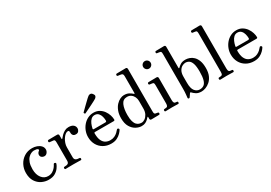

<svg xmlns="http://www.w3.org/2000/svg" viewBox="21 -1575 3440 2435"><g transform="rotate(-30 1741.5 -357.0)"><path d="M258 12Q206 12 158 -11.5Q110 -35 79 -83.5Q48 -132 48 -207Q48 -270 76 -323.5Q104 -377 154.5 -409.5Q205 -442 272 -442Q308 -442 341 -430Q374 -418 395.5 -395Q417 -372 417 -340Q417 -316 400.5 -295Q384 -274 359 -274Q338 -274 321.5 -287Q305 -300 305 -322Q305 -350 333 -370Q345 -379 332.5 -391.5Q320 -404 278 -404Q260 -404 237 -394.5Q214 -385 192.5 -362.5Q171 -340 157.5 -302Q144 -264 144 -207Q144 -127 181 -79.5Q218 -32 274 -32Q312 -32 339.5 -48.5Q367 -65 384.5 -87.5Q402 -110 409 -126Q416 -141 432 -134Q446 -128 441 -114Q433 -91 412 -61.5Q391 -32 354 -10Q317 12 258 12Z M511 0Q498 0 498 -16Q498 -32 511 -32Q549 -32 564 -43Q579 -54 579 -82V-347Q579 -367 575 -378Q571 -389 559 -390Q551 -391 531.5 -393Q512 -395 505 -396Q492 -397 492 -412Q492 -427 506 -429Q509 -429 527 -429Q545 -429 567.5 -429.5Q590 -430 609 -430Q628 -430 634 -430Q656 -430 656 -407V-355Q656 -352 659 -351Q662 -350 665 -354Q681 -374 701.5 -394Q722 -414 748 -428Q774 -442 805 -442Q852 -442 875.5 -422Q899 -402 899 -370Q899 -352 885.5 -333.5Q872 -315 845 -315Q814 -315 803 -331Q792 -347 792 -358Q792 -361 792 -367Q792 -384 789.5 -392.5Q787 -401 772 -401Q753 -401 733.5 -385Q714 -369 697.5 -343.5Q681 -318 671 -288Q661 -258 661 -230V-84Q661 -55 679.5 -43.5Q698 -32 731 -32Q745 -32 745 -16Q745 0 731 0Q721 0 695.5 -1Q670 -2 620 -2Q578 -2 550 -1Q522 0 511 0Z M1176 12Q1111 12 1061.5 -17Q1012 -46 985 -95.5Q958 -145 958 -208Q958 -252 973.5 -293.5Q989 -335 1017.5 -368.5Q1046 -402 1085 -422Q1124 -442 1170 -442Q1219 -442 1254 -421Q1289 -400 1312 -367.5Q1335 -335 1346 -299.5Q1357 -264 1357 -235Q1357 -220 1339 -220H1070Q1060 -220 1057 -217Q1054 -214 1054 -206Q1054 -140 1072 -102Q1090 -64 1120 -48Q1150 -32 1185 -32Q1221 -32 1248 -45Q1275 -58 1293 -75Q1311 -92 1321 -105Q1331 -119 1345 -109Q1358 -101 1350 -87Q1340 -70 1317.5 -46.5Q1295 -23 1260 -5.5Q1225 12 1176 12ZM1073 -259H1240Q1259 -259 1259 -276Q1259 -304 1251 -335Q1243 -366 1223 -387.5Q1203 -409 1168 -409Q1138 -409 1116.5 -389Q1095 -369 1081.5 -338Q1068 -307 1061 -272Q1058 -259 1073 -259ZM1079 -484Q1072 -485 1067.5 -492Q1063 -499 1064 -505Q1067 -508 1082 -523Q1097 -538 1118.5 -559Q1140 -580 1162 -601Q1184 -622 1201.5 -638.5Q1219 -655 1226 -659Q1240 -669 1257.5 -667.5Q1275 -666 1288 -646Q1304 -625 1298 -610Q1292 -595 1278 -585Q1271 -580 1250 -569Q1229 -558 1201.5 -544Q1174 -530 1147 -517Q1120 -504 1101 -495Q1082 -486 1079 -484Z M1619 12Q1580 12 1538.5 -10Q1497 -32 1468.5 -79.5Q1440 -127 1440 -205Q1440 -265 1457.5 -310Q1475 -355 1502 -384Q1529 -413 1559.5 -427.5Q1590 -442 1616 -442Q1661 -442 1689 -426Q1717 -410 1735 -393Q1741 -387 1744 -389.5Q1747 -392 1747 -398V-643Q1747 -664 1740.5 -674Q1734 -684 1717 -686Q1710 -688 1695.5 -689.5Q1681 -691 1675 -692Q1662 -694 1662 -708Q1662 -714 1666 -719Q1670 -724 1676 -724Q1679 -724 1697 -724.5Q1715 -725 1738.5 -725Q1762 -725 1781.5 -725.5Q1801 -726 1806 -726Q1829 -726 1829 -702V-84Q1829 -59 1833.5 -50.5Q1838 -42 1851 -39Q1857 -38 1865.5 -37Q1874 -36 1879 -34Q1892 -33 1892 -18Q1892 -2 1878 -2Q1875 -2 1860 -1.5Q1845 -1 1826 -1Q1807 -1 1790.5 -0.5Q1774 0 1769 0Q1746 0 1746 -21V-46Q1746 -52 1743 -52.5Q1740 -53 1735 -48Q1727 -39 1712 -24.5Q1697 -10 1674.5 1Q1652 12 1619 12ZM1639 -26Q1664 -26 1688.5 -43Q1713 -60 1730 -92.5Q1747 -125 1747 -170V-282Q1747 -313 1734.5 -340.5Q1722 -368 1698 -385.5Q1674 -403 1640 -403Q1580 -403 1555 -347Q1530 -291 1530 -199Q1530 -141 1540.5 -106.5Q1551 -72 1568 -54.5Q1585 -37 1604 -31.5Q1623 -26 1639 -26Z M1976 0Q1962 0 1962 -16Q1962 -32 1976 -32Q2011 -32 2020 -44Q2029 -56 2029 -83V-347Q2029 -372 2024 -380.5Q2019 -389 2006 -390Q1999 -392 1987 -393Q1975 -394 1969 -395Q1956 -398 1956 -412Q1956 -418 1960 -423Q1964 -428 1970 -428Q1973 -428 1989.5 -428.5Q2006 -429 2027 -429Q2048 -429 2065.5 -429.5Q2083 -430 2088 -430Q2111 -430 2111 -406V-83Q2111 -56 2119.5 -44Q2128 -32 2157 -32Q2171 -32 2171 -16Q2171 0 2157 0Q2147 0 2120 -1Q2093 -2 2070 -2Q2046 -2 2016.5 -1Q1987 0 1976 0ZM2063 -573Q2040 -573 2024 -589.5Q2008 -606 2008 -628Q2008 -651 2024 -667Q2040 -683 2063 -683Q2086 -683 2102 -667Q2118 -651 2118 -628Q2118 -606 2102 -589.5Q2086 -573 2063 -573Z M2497 12Q2448 12 2419 -7.5Q2390 -27 2376 -43Q2369 -51 2365 -50.5Q2361 -50 2357 -45Q2353 -39 2341.5 -22Q2330 -5 2325 2Q2321 9 2309.5 6Q2298 3 2299 -7Q2300 -18 2304 -53.5Q2308 -89 2308 -133V-643Q2308 -668 2303.5 -676.5Q2299 -685 2286 -686Q2279 -688 2267 -689.5Q2255 -691 2249 -692Q2236 -693 2236 -708Q2236 -714 2239.5 -719Q2243 -724 2250 -724Q2253 -724 2269 -724.5Q2285 -725 2306 -725Q2327 -725 2344.5 -725.5Q2362 -726 2368 -726Q2390 -726 2390 -702V-394Q2390 -389 2394.5 -387.5Q2399 -386 2404 -393Q2416 -406 2443 -424Q2470 -442 2518 -442Q2545 -442 2575.5 -431.5Q2606 -421 2632 -396Q2658 -371 2674.5 -328.5Q2691 -286 2691 -221Q2691 -155 2671.5 -110.5Q2652 -66 2621 -39Q2590 -12 2557 0Q2524 12 2497 12ZM2490 -22Q2526 -22 2550.5 -40Q2575 -58 2587.5 -101.5Q2600 -145 2600 -221Q2600 -297 2586.5 -337Q2573 -377 2550 -392.5Q2527 -408 2498 -408Q2475 -408 2449.5 -394Q2424 -380 2406.5 -349Q2389 -318 2389 -267V-176Q2389 -94 2418 -58Q2447 -22 2490 -22Z M2777 0Q2763 0 2763 -16Q2763 -32 2777 -32Q2812 -32 2821 -43Q2830 -54 2830 -82V-643Q2830 -668 2825 -676.5Q2820 -685 2807 -686Q2800 -688 2788 -689Q2776 -690 2770 -691Q2757 -694 2757 -708Q2757 -714 2761 -719Q2765 -724 2771 -724Q2774 -724 2790.5 -724.5Q2807 -725 2828 -725Q2849 -725 2866.5 -725.5Q2884 -726 2889 -726Q2912 -726 2912 -702V-84Q2912 -55 2921.5 -43.5Q2931 -32 2963 -32Q2977 -32 2977 -16Q2977 0 2963 0Q2953 0 2923.5 -1Q2894 -2 2871 -2Q2847 -2 2817.5 -1Q2788 0 2777 0Z M3267 12Q3202 12 3152.5 -17Q3103 -46 3076 -95.5Q3049 -145 3049 -208Q3049 -252 3064.5 -293.5Q3080 -335 3108.5 -368.5Q3137 -402 3176 -422Q3215 -442 3261 -442Q3310 -442 3345 -421Q3380 -400 3403 -367.5Q3426 -335 3437 -299.5Q3448 -264 3448 -235Q3448 -220 3430 -220H3161Q3151 -220 3148 -217Q3145 -214 3145 -206Q3145 -140 3163 -102Q3181 -64 3211 -48Q3241 -32 3276 -32Q3312 -32 3339 -45Q3366 -58 3384 -75Q3402 -92 3412 -105Q3422 -119 3436 -109Q3449 -101 3441 -87Q3431 -70 3408.5 -46.5Q3386 -23 3351 -5.5Q3316 12 3267 12ZM3164 -259H3331Q3350 -259 3350 -276Q3350 -304 3342 -335Q3334 -366 3314 -387.5Q3294 -409 3259 -409Q3229 -409 3207.5 -389Q3186 -369 3172.5 -338Q3159 -307 3152 -272Q3149 -259 3164 -259Z"/></g></svg>

Font: Zen Old Mincho
Style: Regular
Weight: 400
Designer: Yoshimichi Ohira
Foundry: Positype
Version: Version 1.001